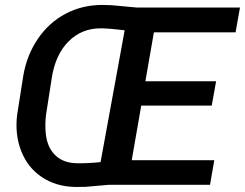

<svg xmlns="http://www.w3.org/2000/svg" viewBox="-20 -741 982 770"><path d="M822.3 0H418.5L322.8 8.3L280.3 8.8Q203.1 6.8 146.7 -31.5Q90.3 -69.8 64.7 -136.2Q39.1 -202.6 48.8 -281.2L73.2 -436Q86.9 -518.6 131.1 -584.2Q175.3 -649.9 242.4 -685.5Q309.6 -721.2 390.1 -721.2L426.3 -720.2L527.3 -710.9H942.4L924.8 -611.3H597.2L563 -415H846.7L829.1 -317.4H546.4L508.3 -98.6H839.4ZM284.7 -86.4Q323.2 -85 383.3 -90.8L480 -619.6Q423.8 -626.5 386.7 -627.4Q308.6 -628.4 255.4 -575.4Q202.1 -522.5 187.5 -427.7L164.6 -280.8Q160.2 -245.6 163.1 -211.4Q167 -154.8 198.5 -121.6Q230 -88.4 284.7 -86.4Z"/></svg>

Font: Roboto Medium
Style: Italic
Weight: 500
Italic angle: -12°
Designer: Google
Version: Version 2.134; 2016